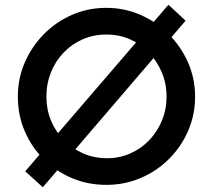

<svg xmlns="http://www.w3.org/2000/svg" viewBox="-20 -769 898 807"><path d="M760 -682 160 18 86 -49 688 -749ZM55 -363Q55 -439 84 -506Q113 -573 164 -625Q215 -677 282.5 -706.5Q350 -736 427 -736Q503 -736 570.5 -706.5Q638 -677 689.5 -625Q741 -573 770.5 -506Q800 -439 800 -363Q800 -286 770.5 -218.5Q741 -151 689.5 -100Q638 -49 570.5 -20.5Q503 8 427 8Q349 8 282 -20.5Q215 -49 164 -99.5Q113 -150 84 -217.5Q55 -285 55 -363ZM175 -363Q175 -309 194.5 -262Q214 -215 249 -179.5Q284 -144 330 -124Q376 -104 430 -104Q482 -104 527.5 -124Q573 -144 607 -179.5Q641 -215 660.5 -262Q680 -309 680 -363Q680 -418 660 -465Q640 -512 606 -548Q572 -584 526 -604Q480 -624 427 -624Q374 -624 328 -604Q282 -584 247.5 -548Q213 -512 194 -464.5Q175 -417 175 -363Z"/></svg>

Font: Josefin Sans Thin SemiBold
Style: Regular
Weight: 600
Version: Version 2.000